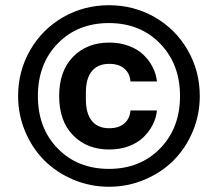

<svg xmlns="http://www.w3.org/2000/svg" viewBox="-20 -710 839 740"><path d="M49.8 -339.8Q49.8 -436 96.2 -516.6Q142.6 -597.2 223.1 -643.6Q303.7 -689.9 399.9 -689.9Q496.1 -689.9 576.7 -643.6Q657.2 -597.2 703.6 -516.6Q750 -436 750 -339.8Q750 -267.6 722.7 -202.9Q695.3 -138.2 648.7 -91.6Q602.1 -44.9 537.1 -17.6Q472.2 9.8 399.9 9.8Q327.6 9.8 262.7 -17.6Q197.8 -44.9 151.1 -91.6Q104.5 -138.2 77.1 -202.9Q49.8 -267.6 49.8 -339.8ZM399.9 -59.1Q520 -59.1 596.9 -137.7Q673.8 -216.3 673.8 -339.8Q673.8 -463.4 596.9 -542.2Q520 -621.1 399.9 -621.1Q279.3 -621.1 202.6 -542.5Q126 -463.9 126 -339.8Q126 -215.8 202.6 -137.5Q279.3 -59.1 399.9 -59.1ZM400.9 -545.9Q442.4 -545.9 476.8 -533Q511.2 -520 533.4 -498.3Q555.7 -476.6 568.8 -450.4Q582 -424.3 585 -396H482.9Q480.5 -426.8 459.5 -445.3Q438.5 -463.9 400.9 -463.9Q357.4 -463.9 334.2 -436Q311 -408.2 311 -353V-327.1Q311 -272 334.2 -243.9Q357.4 -215.8 400.9 -215.8Q438.5 -215.8 459.5 -234.6Q480.5 -253.4 482.9 -284.2H585Q582 -255.9 568.8 -229.7Q555.7 -203.6 533.4 -181.6Q511.2 -159.7 476.8 -146.7Q442.4 -133.8 400.9 -133.8Q315.4 -133.8 261.7 -188.5Q208 -243.2 208 -339.8Q208 -436.5 261.7 -491.2Q315.4 -545.9 400.9 -545.9Z"/></svg>

Font: TASA Orbiter Deck SemiBold
Style: Regular
Weight: 600
Designer: Weizhong Zhang
Version: Version 1.000;Glyphs 3.1.2 (3151)